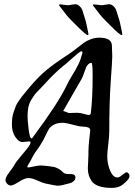

<svg xmlns="http://www.w3.org/2000/svg" viewBox="-20 -916 658 936"><path d="M475.6 -890.6Q482.4 -890.6 494.1 -893.1Q505.9 -895.5 510.7 -895.5Q520.5 -895.5 527.3 -890.6Q534.2 -885.7 539.1 -879.4Q543.9 -873 545.9 -868.2Q547.9 -863.3 550.8 -852.5Q553.7 -841.8 555.7 -836.9Q560.5 -823.2 563.5 -811.5Q566.4 -799.8 569.3 -784.7Q572.3 -769.5 575.2 -755.9Q576.2 -752.9 576.2 -749Q576.2 -745.1 573.2 -745.1Q568.4 -745.1 555.2 -756.3Q542 -767.6 518.6 -791Q495.1 -814.5 492.2 -817.4Q472.7 -835.9 434.6 -887.7L432.6 -891.6Q432.6 -894.5 439.5 -894.5Q443.4 -894.5 457 -892.6Q470.7 -890.6 475.6 -890.6ZM310.5 -890.6Q317.4 -890.6 329.1 -893.1Q340.8 -895.5 345.7 -895.5Q355.5 -895.5 362.3 -890.6Q369.1 -885.7 374 -879.4Q378.9 -873 380.9 -868.2Q382.8 -863.3 385.7 -852.5Q388.7 -841.8 390.6 -836.9Q395.5 -823.2 398.4 -811.5Q401.4 -799.8 404.3 -784.7Q407.2 -769.5 410.2 -755.9Q411.1 -752.9 411.1 -749Q411.1 -745.1 408.2 -745.1Q403.3 -745.1 390.1 -756.3Q377 -767.6 353.5 -791Q330.1 -814.5 327.1 -817.4Q307.6 -835.9 269.5 -887.7L267.6 -891.6Q267.6 -894.5 274.4 -894.5Q278.3 -894.5 292 -892.6Q305.7 -890.6 310.5 -890.6ZM422.9 -366.2Q431.6 -436.5 431.6 -548.8Q431.6 -609.4 425.8 -609.4Q417 -609.4 410.2 -602.5Q403.3 -595.7 400.4 -589.4Q397.5 -583 393.1 -569.3Q388.7 -555.7 386.7 -551.8Q384.8 -545.9 383.3 -542.5Q381.8 -539.1 379.4 -534.2Q377 -529.3 370.1 -517.6Q363.3 -505.9 354.5 -490.7Q345.7 -475.6 327.6 -443.8Q309.6 -412.1 288.1 -375Q296.9 -372.1 302.7 -370.1Q308.6 -368.2 310.1 -367.2Q311.5 -366.2 313 -365.7Q314.5 -365.2 316.4 -365.2Q317.4 -365.2 321.8 -365.2Q326.2 -365.2 335.4 -365.7Q344.7 -366.2 357.4 -366.2Q370.1 -366.2 388.7 -360.8Q407.2 -355.5 412.1 -355.5Q421.9 -355.5 422.9 -366.2ZM114.3 -348.6Q114.3 -330.1 119.6 -285.6Q125 -241.2 133.8 -241.2Q136.7 -241.2 139.6 -246.1Q261.7 -410.2 302.7 -495.1Q314.5 -520.5 332 -548.8Q349.6 -577.1 361.3 -600.6Q373 -624 380.9 -654.3Q381.8 -657.2 381.8 -661.1Q381.8 -666 377.9 -666Q372.1 -666 356.4 -653.3Q340.8 -640.6 320.8 -622.1Q300.8 -603.5 291 -596.7Q248 -562.5 192.4 -501Q188.5 -496.1 171.9 -479.5Q155.3 -462.9 148.9 -454.6Q142.6 -446.3 132.3 -429.2Q122.1 -412.1 118.2 -392.6Q114.3 -373 114.3 -348.6ZM6.8 -39.1Q6.8 -51.8 25.4 -76.2Q43.9 -100.6 47.9 -108.4Q56.6 -125 77.6 -149.4Q98.6 -173.8 113.8 -193.4Q128.9 -212.9 128.9 -221.7Q128.9 -226.6 121.1 -226.6Q117.2 -226.6 106.4 -225.1Q95.7 -223.6 89.8 -223.6Q79.1 -223.6 70.3 -230.5Q38.1 -259.8 38.1 -308.6Q38.1 -327.1 40 -342.8Q42 -358.4 48.3 -374.5Q54.7 -390.6 57.1 -398.9Q59.6 -407.2 71.8 -424.3Q84 -441.4 86.4 -444.8Q88.9 -448.2 105.5 -468.3Q122.1 -488.3 123 -489.3Q167 -542 206.1 -574.2Q245.1 -606.4 318.4 -654.3Q332 -663.1 353.5 -680.2Q375 -697.3 388.2 -707Q401.4 -716.8 421.9 -724.6Q442.4 -732.4 463.9 -732.4Q522.5 -732.4 525.4 -696.3Q527.3 -653.3 527.3 -641.6Q527.3 -622.1 520 -521Q512.7 -419.9 512.7 -276.4Q512.7 -252 507.8 -212.4Q502.9 -172.9 502.9 -155.3Q502.9 -116.2 517.1 -83.5Q531.2 -50.8 552.7 -50.8Q561.5 -50.8 576.7 -63.5Q591.8 -76.2 597.7 -76.2Q602.5 -76.2 606.9 -70.3Q611.3 -64.5 611.3 -58.6Q611.3 -41 576.2 -14.6Q556.6 0 525.4 0Q454.1 0 428.7 -30.3Q408.2 -57.6 408.2 -95.7Q408.2 -104.5 409.7 -127Q411.1 -149.4 411.1 -162.1V-176.8Q411.1 -201.2 415.5 -239.7Q419.9 -278.3 419.9 -279.3Q419.9 -290 411.6 -293.9Q403.3 -297.9 385.3 -298.8Q367.2 -299.8 360.4 -301.8Q301.8 -317.4 286.1 -317.4Q259.8 -317.4 242.7 -308.1Q225.6 -298.8 218.8 -287.6Q211.9 -276.4 200.7 -252.4Q189.5 -228.5 179.7 -213.9Q172.9 -202.1 162.1 -187.5Q151.4 -172.9 143.6 -159.7Q135.7 -146.5 128.9 -131.8Q127 -128.9 123 -122.1Q119.1 -115.2 116.2 -110.4Q113.3 -105.5 113.3 -102.5Q113.3 -99.6 117.2 -99.6Q122.1 -99.6 145 -104.5Q168 -109.4 177.7 -109.4Q187.5 -109.4 192.4 -108.4Q196.3 -108.4 208.5 -106.9Q220.7 -105.5 224.1 -105Q227.5 -104.5 237.3 -103Q247.1 -101.6 251.5 -99.6Q255.9 -97.7 263.2 -94.2Q270.5 -90.8 276.4 -85.9Q282.2 -81.1 288.1 -75.2Q295.9 -67.4 315.4 -67.4H325.2Q347.7 -67.4 347.7 -50.8Q347.7 -45.9 345.7 -41.5Q343.8 -37.1 339.8 -33.7Q335.9 -30.3 332.5 -27.8Q329.1 -25.4 322.3 -23.4Q315.4 -21.5 311.5 -20.5Q307.6 -19.5 299.8 -17.6Q292 -15.6 288.1 -14.6Q275.4 -10.7 259.8 -10.7Q252.9 -10.7 201.2 -21.5Q187.5 -24.4 162.1 -36.1Q136.7 -47.9 118.2 -47.9Q100.6 -47.9 72.3 -29.8Q43.9 -11.7 33.2 -11.7Q22.5 -11.7 14.6 -20.5Q6.8 -29.3 6.8 -39.1Z"/></svg>

Font: Isabella
Style: Medium
Weight: 500
Designer: John Stracke
Version: Version 001.202